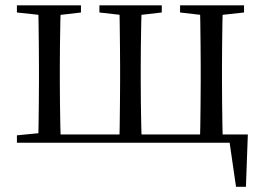

<svg xmlns="http://www.w3.org/2000/svg" viewBox="-20 -536 990 721"><path d="M123.1 0Q124.3 -24.4 124.8 -65.3Q125.3 -106.3 125.8 -150.3Q126.3 -194.3 126.3 -228.5V-288.3Q126.3 -321.7 125.8 -365.7Q125.3 -409.7 124.8 -450.7Q124.3 -491.8 123.1 -516H208.4Q207.4 -491.8 206.5 -450.7Q205.7 -409.7 205.2 -365.7Q204.7 -321.7 204.7 -288.3V-228.5Q204.7 -194.3 205.2 -150.3Q205.7 -106.3 206.5 -65.3Q207.4 -24.4 208.4 0ZM427.8 0Q429 -24.4 429.5 -65.3Q430 -106.3 430.5 -150.3Q431 -194.3 431 -228.5V-288.3Q431 -321.7 430.5 -365.7Q430 -409.7 429.5 -450.7Q429 -491.8 427.8 -516H512.3Q511.3 -491.8 510.4 -450.7Q509.5 -409.7 509 -365.7Q508.5 -321.7 508.5 -288.3V-228.5Q508.5 -194.3 509 -150.3Q509.5 -106.3 510.4 -65.3Q511.3 -24.4 512.3 0ZM730.7 0Q731.7 -24.4 732.2 -65.3Q732.7 -106.3 733.2 -150.3Q733.7 -194.3 733.7 -228.5V-288.3Q733.7 -321.7 733.2 -365.7Q732.7 -409.7 732.2 -450.7Q731.7 -491.8 730.7 -516H816.9Q815.9 -491.8 815.2 -450.7Q814.6 -409.7 814.1 -365.7Q813.6 -321.7 813.6 -288.3V-228.5Q813.6 -194.3 814.1 -150.3Q814.6 -106.3 815.2 -65.3Q815.9 -24.4 816.9 0ZM866.3 165.4 838.3 -27.9 875.2 0H167V-31.1H910.7L903.5 165.4ZM43.5 -489.1V-516H284V-489.1L184.2 -477.4H152.7ZM353.3 -489.1V-516H587.5V-489.1L486.1 -477.4H456.4ZM656.2 -489.1V-516H896.4V-489.1L789.4 -477.4H757.7ZM43.5 0V-27.8L152.7 -38.6H167V0Z"/></svg>

Font: Source Han Serif JP VF
Style: Regular
Weight: 250
Designer: Ryoko NISHIZUKA 西塚涼子 (kana & ideographs); Frank Grießhammer (Latin, Greek & Cyrillic); Wenlong ZHANG 张文龙 (bopomofo); San
Foundry: Adobe
Version: Version 2.001;hotconv 1.1.0;makeotfexe 2.6.0